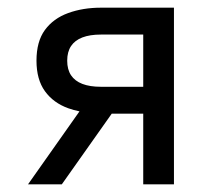

<svg xmlns="http://www.w3.org/2000/svg" viewBox="-20 -480 523 500"><path d="M53 0 187 -190Q172 -193 158 -198Q119 -212 97 -242.5Q75 -273 75 -322Q75 -372 97 -402Q119 -432 157.5 -446Q196 -460 243 -460H433V0H353V-184H271L141 0ZM353 -254V-390H243Q214 -390 194.5 -382.5Q175 -375 165 -360Q155 -345 155 -322Q155 -299 165 -284Q175 -269 194.5 -261.5Q214 -254 243 -254Z"/></svg>

Font: Venryn Sans
Style: Regular
Weight: 400
Designer: Owen Earl, indestructible type* (font) & Cristiano Sobral (main changes)
Version: Version 3.600; ttfautohint (v1.8.3)